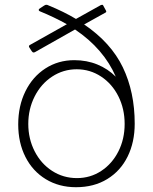

<svg xmlns="http://www.w3.org/2000/svg" viewBox="-20 -771 638 801"><path d="M297 10Q226 10 171 -23.5Q116 -57 86 -116.5Q56 -176 56 -252Q56 -329 86 -390Q116 -451 169.5 -485.5Q223 -520 290 -520Q342 -520 386 -502Q430 -484 463 -451Q413 -567 293 -648L125 -553Q123 -552 120 -552Q116 -552 112 -558L103 -572Q98 -579 104 -583L259 -670Q205 -700 146 -724Q142 -726 141.5 -729Q141 -732 145 -735L163 -747Q165 -748 167.5 -749.5Q170 -751 173 -751Q178 -751 181 -749Q247 -722 297 -692L401 -750Q403 -751 406 -751Q409 -751 410 -749L422 -727Q425 -722 421 -719L331 -669Q443 -593 492.5 -490Q542 -387 542 -255Q542 -178 512.5 -118Q483 -58 427.5 -24Q372 10 297 10ZM500 -254Q500 -317 474 -369Q448 -421 402 -451.5Q356 -482 300 -482Q244 -482 197.5 -451.5Q151 -421 124.5 -368.5Q98 -316 98 -254Q98 -192 124.5 -140Q151 -88 197.5 -58Q244 -28 301 -28Q357 -28 402.5 -58Q448 -88 474 -139.5Q500 -191 500 -254Z"/></svg>

Font: Libre Franklin Thin
Style: Regular
Weight: 250
Designer: Pablo Impallari, Rodrigo Fuenzalida
Foundry: Impallari Type
Version: Version 1.002; ttfautohint (v1.5)